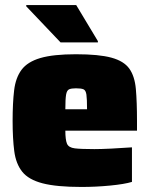

<svg xmlns="http://www.w3.org/2000/svg" viewBox="-20 -733 598 761"><path d="M303 8Q204 8 148.5 -6.5Q93 -21 68 -52.5Q43 -84 36.5 -134Q30 -184 30 -254Q30 -325 36 -375Q42 -425 65.5 -456.5Q89 -488 140 -503Q191 -518 281 -518Q372 -518 421.5 -504.5Q471 -491 492.5 -461Q514 -431 518.5 -380Q523 -329 523 -254V-215H239Q239 -179 245.5 -163.5Q252 -148 276.5 -145Q301 -142 354 -142Q379 -142 420.5 -144Q462 -146 503 -149V-12Q473 -3 416.5 2.5Q360 8 303 8ZM239 -300H325Q325 -341 322.5 -358Q320 -375 311 -379Q302 -383 281 -383Q263 -383 254 -379Q245 -375 242 -358Q239 -341 239 -300ZM220 -565 84 -708V-713H282L368 -570V-565Z"/></svg>

Font: Saira Black
Style: Regular
Weight: 900
Designer: Hector Gatti with collaboration of the Omnibus-Type team
Foundry: Omnibus-Type
Version: Version 1.100; ttfautohint (v1.8.3)